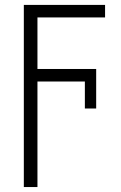

<svg xmlns="http://www.w3.org/2000/svg" viewBox="-20 -548 485 771"><path d="M320.8 -112.3V-220.7H130.4V203.1H75.7V-528.3H401.9V-478H130.4V-271H366.2V-112.3Z"/></svg>

Font: Roboto Condensed Light
Style: Regular
Weight: 300
Designer: Google
Version: Version 2.134; 2016